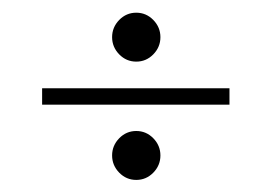

<svg xmlns="http://www.w3.org/2000/svg" viewBox="-20 -430 438 310"><path d="M200 -330.5Q184 -330.5 172.5 -342.2Q161 -354 161 -370Q161 -386 172.5 -397.8Q184 -409.5 200 -409.5Q216 -409.5 227.5 -397.8Q239 -386 239 -370Q239 -354 227.5 -342.2Q216 -330.5 200 -330.5ZM48 -261V-287.5H350.5V-261ZM200 -139.5Q184 -139.5 172.5 -151.2Q161 -163 161 -179Q161 -195 172.5 -206.8Q184 -218.5 200 -218.5Q216 -218.5 227.5 -206.8Q239 -195 239 -179Q239 -163 227.5 -151.2Q216 -139.5 200 -139.5Z"/></svg>

Font: Imbue 50pt Black
Style: Regular
Weight: 900
Designer: Tyler Finck
Foundry: Etcetera Type Company
Version: Version 1.102; ttfautohint (v1.8.3)